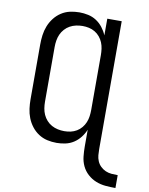

<svg xmlns="http://www.w3.org/2000/svg" viewBox="-100 -815 842 1088"><g transform="rotate(10 320.5 -270.5)"><path d="M641 202Q612 202 583.5 199.5Q555 197 528.5 186.5Q502 176 480.5 156.5Q459 137 447 111.5Q435 86 432 57Q429 28 429 0V-96Q419 -72 403 -51.5Q387 -31 365.5 -17Q344 -3 318.5 2.5Q293 8 268 8Q240 8 213.5 2Q187 -4 164 -19Q141 -34 124 -56Q107 -78 97 -103.5Q87 -129 83.5 -156Q80 -183 80 -210V-525Q80 -552 83.5 -579Q87 -606 97 -631.5Q107 -657 124 -679Q141 -701 164 -716Q187 -731 213.5 -737Q240 -743 268 -743Q293 -743 318.5 -737.5Q344 -732 365.5 -718Q387 -704 403 -683.5Q419 -663 429 -639V-735H512V0Q512 18 513.5 35.5Q515 53 522 69.5Q529 86 542 98.5Q555 111 571 118Q587 125 605 126.5Q623 128 641 128ZM299 -65Q318 -65 336 -69Q354 -73 370 -82.5Q386 -92 398 -106.5Q410 -121 417 -138Q424 -155 426.5 -173.5Q429 -192 429 -210V-525Q429 -543 426.5 -561.5Q424 -580 417 -597Q410 -614 398 -628.5Q386 -643 370 -652.5Q354 -662 336 -666Q318 -670 299 -670Q280 -670 261.5 -666Q243 -662 226.5 -653Q210 -644 197 -629.5Q184 -615 176.5 -598Q169 -581 166 -562.5Q163 -544 163 -525V-210Q163 -191 166 -172.5Q169 -154 176.5 -137Q184 -120 197 -105.5Q210 -91 226.5 -82Q243 -73 261.5 -69Q280 -65 299 -65Z"/></g></svg>

Font: Zed Sans Extended
Style: Regular
Weight: 400
Width: 7
Designer: Belleve Invis
Foundry: Belleve Invis
Version: Version 1.0.0; ttfautohint (v1.8.4)